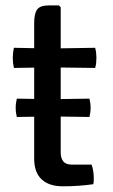

<svg xmlns="http://www.w3.org/2000/svg" viewBox="-20 -666 407 691"><path d="M302 -311Q304 -301.5 305 -294.5Q306 -287.5 306 -278.5Q306 -268.5 305 -261.2Q304 -254 302 -245L164.5 -247L40.5 -245Q38.5 -254 37.5 -261.2Q36.5 -268.5 36.5 -278.5Q36.5 -287.5 37.5 -294.5Q38.5 -301.5 40.5 -311L165 -309ZM103 -583.5Q103 -616.5 113.5 -631.5Q124 -646.5 155.5 -646.5H192L198.5 -640V-116.5Q198.5 -97 207.8 -85.2Q217 -73.5 239.5 -73.5H309.5Q317.5 -52 317.5 -24Q317.5 -18.5 317.2 -13Q317 -7.5 315.5 -3Q291 0.5 263.2 2.5Q235.5 4.5 206 4.5Q156.5 4.5 129.8 -20.5Q103 -45.5 103 -95ZM322.5 -494Q325 -484 326 -475.8Q327 -467.5 327 -458Q327 -448 326 -439.2Q325 -430.5 322.5 -421.5L161.5 -423.5L30 -421.5Q28 -430.5 27 -439.2Q26 -448 26 -458Q26 -467.5 27 -475.8Q28 -484 30 -494L162 -491.5Z"/></svg>

Font: Signika Negative
Style: Regular
Weight: 400
Designer: Anna Giedry
Foundry: Anna Giedry
Version: Version 2.001